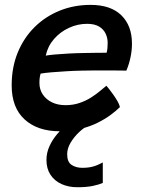

<svg xmlns="http://www.w3.org/2000/svg" viewBox="-20 -554 594 806"><path d="M411.5 128V214Q395.5 221 369.5 226.5Q343.5 232 304.5 232Q268 232 238.5 218.8Q209 205.5 192 179.8Q175 154 175 117.5Q175 87.5 187.5 60Q200 32.5 219.5 9.5Q239 -13.5 261.2 -30Q283.5 -46.5 302.5 -53.5L352.5 -28Q333 -19 312 0.8Q291 20.5 276.5 44.8Q262 69 262 93.5Q262 126 280.5 138.2Q299 150.5 325.5 150.5Q351.5 150.5 371 145Q390.5 139.5 411.5 128ZM483.5 -104.5Q468.5 -89.5 445 -72Q421.5 -54.5 390 -38.8Q358.5 -23 318.5 -13Q278.5 -3 230 -3Q138 -3 83.5 -52.5Q29 -102 29 -195.5Q29 -271.5 54.5 -333.5Q80 -395.5 125.2 -440.2Q170.5 -485 230.5 -509.2Q290.5 -533.5 360.5 -533.5Q444.5 -533.5 489.2 -490Q534 -446.5 534 -370.5Q534 -343 528 -314Q522 -285 510.5 -257.5Q504.5 -258 482.5 -258Q460.5 -258 430.8 -258.2Q401 -258.5 372.5 -258.2Q344 -258 325.5 -257.5Q295 -257 260.5 -255Q226 -253 196.5 -250.5Q167 -248 150.5 -245Q145.5 -229.5 145.5 -205.5Q145.5 -178.5 159.5 -157.5Q173.5 -136.5 198 -124.5Q222.5 -112.5 255 -112.5Q287 -112.5 314 -121.8Q341 -131 362.5 -144.8Q384 -158.5 400 -172Q416 -185.5 426.5 -194Q429 -191.5 437 -181.5Q445 -171.5 454.8 -157.8Q464.5 -144 472.8 -130Q481 -116 483.5 -104.5ZM172 -320.5Q185.5 -323 210 -325.2Q234.5 -327.5 266.8 -329.2Q299 -331 335 -331.5Q356 -332 376 -332.2Q396 -332.5 410 -332.5Q424 -332.5 427.5 -332.5Q430 -341 431 -352.2Q432 -363.5 432 -374Q432 -395 423.2 -413.2Q414.5 -431.5 395.5 -442.8Q376.5 -454 345.5 -454Q306 -454 269.2 -437Q232.5 -420 206.5 -390Q180.5 -360 172 -320.5Z"/></svg>

Font: Grandstander Thin Medium
Style: Italic
Weight: 500
Italic angle: -15°
Version: Version 1.200